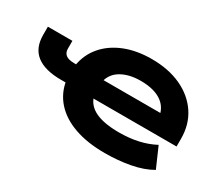

<svg xmlns="http://www.w3.org/2000/svg" viewBox="-123 -1017 1534 1329"><g transform="rotate(30 644.5 -352.5)"><path d="M804 11Q665 11 562 -25.5Q459 -62 398 -130.5Q337 -199 323 -293L350 -277H290Q160 -277 93.5 -328.5Q27 -380 27 -485V-550H223V-487Q223 -455 244.5 -438.5Q266 -422 313 -422H341L324 -410Q339 -504 397.5 -572.5Q456 -641 549.5 -678.5Q643 -716 763 -716Q897 -716 998 -669.5Q1099 -623 1156 -538Q1213 -453 1213 -339V-277H529L544 -291Q564 -225 632.5 -193.5Q701 -162 818 -162Q900 -162 970 -177.5Q1040 -193 1100 -225L1170 -65Q1101 -25 1005 -7Q909 11 804 11ZM772 -547Q679 -547 616.5 -510Q554 -473 540 -399L529 -422H1055L1010 -352Q1010 -449 948.5 -498Q887 -547 772 -547Z"/></g></svg>

Font: Nunito Sans 7pt Expanded Black
Style: Regular
Weight: 900
Width: 7
Designer: Vernon Adams
Foundry: Vernon Adams
Version: Version 3.101;gftools[0.9.27]